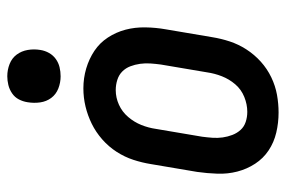

<svg xmlns="http://www.w3.org/2000/svg" viewBox="-152 -644 803 540"><g transform="rotate(-90 250.0 -373.5)"><path d="M204 8Q175 8 147.5 1.5Q120 -5 97.5 -20Q75 -35 60 -58Q45 -81 38 -108Q31 -135 32 -164Q33 -193 37 -221L59 -351Q63 -376 71 -400.5Q79 -425 93.5 -447.5Q108 -470 128.5 -488Q149 -506 172.5 -517.5Q196 -529 221 -535Q246 -541 272 -541Q301 -541 328 -533Q355 -525 377.5 -510Q400 -495 415 -472Q430 -449 437 -422.5Q444 -396 443.5 -366.5Q443 -337 438 -309L416 -179Q412 -154 404 -129.5Q396 -105 381.5 -82.5Q367 -60 347 -42Q327 -24 303 -12.5Q279 -1 254 3.5Q229 8 204 8ZM206 -80Q227 -80 248 -88.5Q269 -97 283.5 -114Q298 -131 306 -151.5Q314 -172 317 -193L339 -323Q341 -338 342 -352.5Q343 -367 341 -381.5Q339 -396 334 -409Q329 -422 319.5 -431.5Q310 -441 296 -445.5Q282 -450 267 -450Q246 -450 226 -441Q206 -432 191.5 -415Q177 -398 169 -378Q161 -358 158 -337L136 -207Q134 -192 133 -177.5Q132 -163 134 -149Q136 -135 141 -122Q146 -109 155 -99Q164 -89 177.5 -84.5Q191 -80 206 -80ZM306 -605Q288 -605 271.5 -611.5Q255 -618 245 -631.5Q235 -645 232.5 -662.5Q230 -680 233 -698Q235 -711 241 -722.5Q247 -734 258 -741.5Q269 -749 281.5 -752Q294 -755 306 -755Q324 -755 340.5 -748.5Q357 -742 367 -728.5Q377 -715 380 -697.5Q383 -680 380 -662Q378 -649 371.5 -637.5Q365 -626 354.5 -618.5Q344 -611 331.5 -608Q319 -605 306 -605Z"/></g></svg>

Font: Iosevka Slab Semibold
Style: Italic
Weight: 600
Italic angle: -9°
Monospace: yes
Designer: Belleve Invis
Foundry: Belleve Invis
Version: Version 11.1.1; ttfautohint (v1.8.3)